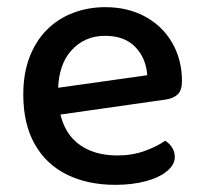

<svg xmlns="http://www.w3.org/2000/svg" viewBox="-20 -502 567 536"><path d="M112 -177 107 -252 391 -292Q388 -339 358 -370.5Q328 -402 273 -402Q217 -402 180 -362Q143 -322 142 -248L144 -210Q152 -139 195 -103.5Q238 -68 308 -68Q350 -68 385 -81Q420 -94 441 -109Q453 -102 460.5 -90Q468 -78 468 -64Q468 -42 446 -24Q424 -6 386.5 4Q349 14 302 14Q225 14 167 -14.5Q109 -43 77 -99.5Q45 -156 45 -238Q45 -297 62.5 -342.5Q80 -388 111 -419Q142 -450 184 -466Q226 -482 274 -482Q337 -482 385.5 -455.5Q434 -429 461 -382Q488 -335 488 -275Q488 -250 476 -238.5Q464 -227 442 -224Z"/></svg>

Font: Baloo Bhaijaan 2 Medium
Style: Regular
Weight: 500
Designer: Sanskriti Dholi, Noopur Datye and Ek Type
Foundry: Ek Type
Version: Version 1.701